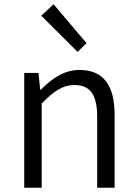

<svg xmlns="http://www.w3.org/2000/svg" viewBox="-20 -883 645 903"><path d="M94 0H176V-396C232 -453 273 -483 330 -483C405 -483 437 -437 437 -333V0H519V-343C519 -481 467 -554 354 -554C280 -554 224 -513 172 -461H169L161 -540H94ZM345 -639 387 -680 232 -863 174 -809Z"/></svg>

Font: Noto Sans HK DemiLight
Style: Regular
Weight: 350
Designer: Ryoko NISHIZUKA 西塚涼子 (kana, bopomofo & ideographs); Paul D. Hunt (Latin, Greek & Cyrillic); Sandoll Communications 산돌커뮤니
Foundry: Adobe
Version: Version 2.004;hotconv 1.0.118;makeotfexe 2.5.65603